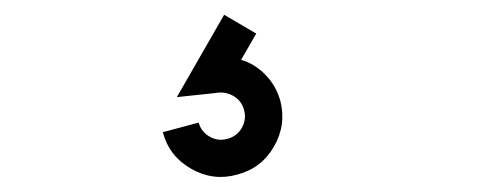

<svg xmlns="http://www.w3.org/2000/svg" viewBox="-20 -52 658 260"><path d="M301 184.5Q268.5 193.5 238.8 176.5Q209 159.5 200.5 127L249 114Q252.5 126.5 263.8 133Q275 139.5 288 136Q301 132.5 307.5 121Q314 109.5 310.5 97Q307 84 295.8 77.8Q284.5 71.5 271.5 74L219.5 79.5L283.5 -32L327 -6.5L306.5 29Q325 34.5 339.2 49Q353.5 63.5 359.5 84Q368 117 351 146.5Q334 176 301 184.5Z"/></svg>

Font: Urbanist Medium
Style: Regular
Weight: 500
Designer: Corey Hu
Foundry: Corey Hu
Version: Version 1.321; ttfautohint (v1.8.4.7-5d5b)